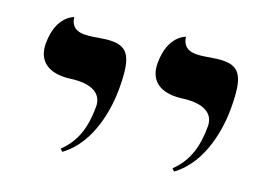

<svg xmlns="http://www.w3.org/2000/svg" viewBox="-47 -626 626 450"><g transform="rotate(10 266.5 -401.0)"><path d="M390.1 -243C462.3 -278 488.4 -369 495.8 -411C499.6 -432.7 501.7 -450.3 501.7 -464.5C501.7 -510 480.5 -521 427.2 -521C396.2 -521 361.2 -521 362.9 -559C362.9 -559 320 -554 308.2 -487C307.3 -481.9 306.8 -477.1 306.8 -472.6C306.8 -437.3 333 -416.8 380.5 -415C424.7 -413.2 450.7 -397.3 450.7 -369.7C450.7 -366.9 450.5 -364 449.9 -361C441.8 -315 425 -276 385.4 -250ZM124.1 -243C196.3 -278 222.4 -369 229.8 -411C233.6 -432.7 235.7 -450.3 235.7 -464.5C235.7 -510 214.5 -521 161.2 -521C130.2 -521 95.2 -521 96.9 -559C96.9 -559 54 -554 42.2 -487C41.3 -481.9 40.8 -477.1 40.8 -472.6C40.8 -437.3 67 -416.8 114.5 -415C158.7 -413.2 184.7 -397.3 184.7 -369.7C184.7 -366.9 184.5 -364 183.9 -361C175.8 -315 159 -276 119.4 -250Z"/></g></svg>

Font: Linux Biolinum O 
Style: Bold Italic
Weight: 700
Designer: Philipp H. Poll
Foundry: Philipp H. Poll
Version: Version 1.3.2